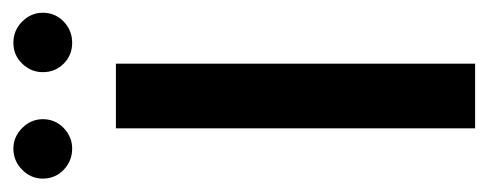

<svg xmlns="http://www.w3.org/2000/svg" viewBox="-252 -500 747 294"><g transform="rotate(-90 122.0 -353.5)"><path d="M171 0H72V-550H171ZM86 -662Q86 -643 72.5 -630Q59 -617 41 -617Q22 -617 8.5 -630Q-5 -643 -5 -662Q-5 -680 8.5 -693.5Q22 -707 41 -707Q59 -707 72.5 -693.5Q86 -680 86 -662ZM249 -662Q249 -643 235.5 -630Q222 -617 203 -617Q184 -617 171 -630Q158 -643 158 -662Q158 -680 171 -693.5Q184 -707 203 -707Q222 -707 235.5 -693.5Q249 -680 249 -662Z"/></g></svg>

Font: Bruno Ace SC
Style: Regular
Weight: 400
Version: Version 1.100; ttfautohint (v1.8.4.7-5d5b);gftools[0.9.27]